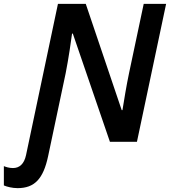

<svg xmlns="http://www.w3.org/2000/svg" viewBox="-118 -734 880 994"><path d="M-27 240C61 240 106 192 131 75L222 -355C236 -425 252 -534 255 -560H259L451 0H591L742 -714H626L550 -355C537 -294 523 -208 516 -164H512L326 -714H182L17 68C7 116 -18 136 -51 136C-71 136 -89 130 -98 126V226C-82 233 -54 240 -27 240Z"/></svg>

Font: Noto Sans SemiBold
Style: Italic
Weight: 600
Italic angle: -12°
Designer: Monotype Design Team
Foundry: Monotype Imaging Inc.
Version: Version 2.013